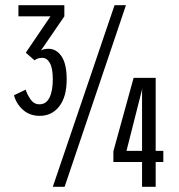

<svg xmlns="http://www.w3.org/2000/svg" viewBox="-20 -720 690 740"><path d="M133 -273.5Q94 -273.5 68 -297.2Q42 -321 34 -353L79 -374.5Q84 -357.5 97.2 -337.8Q110.5 -318 132 -318Q158 -318 170.8 -343.8Q183.5 -369.5 183.5 -414.5Q183.5 -457 172.2 -477Q161 -497 143 -497Q124.5 -497 113 -487.5L79.5 -517L174.5 -657H51V-700H228V-657L137.5 -525Q141.5 -528 148.8 -530Q156 -532 167 -532Q197.5 -532 217.2 -502.8Q237 -473.5 237 -414Q237 -347 208.5 -310.2Q180 -273.5 133 -273.5ZM183.5 0 421.5 -700H465.5L229 0ZM527.5 0V-95.5H417V-137L495 -420H580V-138.5H609.5V-95.5H580V0ZM467.5 -138.5H527.5V-367L528.5 -379Z"/></svg>

Font: Trispace Condensed Light
Style: Regular
Weight: 300
Width: 3
Designer: Tyler Finck
Foundry: Etcetera Type Company
Version: Version 1.210; ttfautohint (v1.8.3)